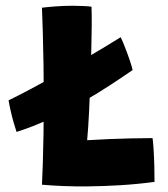

<svg xmlns="http://www.w3.org/2000/svg" viewBox="-20 -670 600 684"><path d="M39 -200Q35.5 -210 29.2 -231.5Q23 -253 17.8 -276.2Q12.5 -299.5 10.5 -312.5Q43.5 -328.5 85.8 -351Q128 -373.5 173.8 -399.2Q219.5 -425 264.2 -450.5Q309 -476 346.8 -498.8Q384.5 -521.5 410 -537.5Q417 -523 426.2 -499.2Q435.5 -475.5 443 -453Q450.5 -430.5 452.5 -420.5Q366 -360.5 292.5 -317.2Q219 -274 156 -245.5Q93 -217 39 -200ZM129.5 -12Q131 -39.5 132.5 -86.8Q134 -134 135 -193.2Q136 -252.5 136 -315.5Q136 -378.5 135 -440.2Q134 -502 132.5 -554.5Q131 -607 129.5 -642.5Q144 -644.5 175 -647Q206 -649.5 239.5 -649.5Q255.5 -649.5 277 -648.5Q298.5 -647.5 306 -646Q307 -620 306.8 -580Q306.5 -540 305.2 -490.5Q304 -441 302 -385.8Q300 -330.5 297.5 -275Q296 -245.5 294.2 -217.8Q292.5 -190 290.5 -170.5Q330 -173 368.5 -174.5Q407 -176 445.8 -177Q484.5 -178 523.5 -178Q525.5 -165 527.2 -137Q529 -109 529.8 -77.2Q530.5 -45.5 530.5 -22Q470.5 -14 409.2 -10.2Q348 -6.5 293 -6Q247.5 -5.5 205.2 -7.2Q163 -9 129.5 -12Z"/></svg>

Font: Grandstander Thin
Style: Bold
Weight: 700
Version: Version 1.200